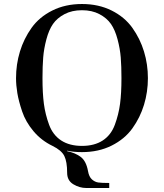

<svg xmlns="http://www.w3.org/2000/svg" viewBox="-20 -747 818 958"><path d="M525 166V191H410Q377 191 346 172.5Q315 154 315 115Q315 60 301 31.5Q287 3 242 -19Q186 -46 147 -92.5Q108 -139 90.5 -191Q73 -243 66.5 -282.5Q60 -322 60 -357Q60 -426 79.5 -490Q99 -554 137.5 -608Q176 -662 241 -694.5Q306 -727 389 -727Q472 -727 537 -694.5Q602 -662 640.5 -608Q679 -554 698.5 -490Q718 -426 718 -357Q718 -288 698.5 -224Q679 -160 640.5 -106.5Q602 -53 537 -20.5Q472 12 389 12Q347 12 316 5L314 7Q357 16 383.5 36.5Q410 57 419 106Q424 135 438.5 148Q453 161 470 163.5Q487 166 525 166ZM192 -357Q192 -282 199 -229Q206 -176 225 -124.5Q244 -73 285.5 -46Q327 -19 389 -19Q451 -19 492.5 -46Q534 -73 553 -124.5Q572 -176 579 -229Q586 -282 586 -357Q586 -416 582.5 -460Q579 -504 566.5 -551Q554 -598 533.5 -627.5Q513 -657 476 -676.5Q439 -696 389 -696Q339 -696 302 -676.5Q265 -657 244.5 -627.5Q224 -598 211.5 -551Q199 -504 195.5 -460Q192 -416 192 -357Z"/></svg>

Font: Justus
Style: Oldstyle
Weight: 500
Version: Version 001.000